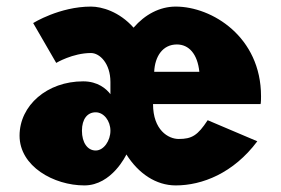

<svg xmlns="http://www.w3.org/2000/svg" viewBox="-20 -548 852 583"><path d="M150.7 -357C150.7 -357 200.7 -387 256.2 -387C283.1 -387 315.3 -355 315.3 -299V-262C303.2 -278 277.3 -301 232.5 -301C123.2 -301 39.4 -228 39.4 -136C39.4 -43 143.2 15 236.2 15C320.2 15 363.8 -79 363.8 -79C400.4 -21 453.8 15 513.6 15C593.7 15 688.8 -22 761.3 -119L610.6 -183C580.4 -137 562.8 -126 522.7 -126C491.1 -126 444.7 -153 444.7 -232H771.3C772.6 -238 772.6 -249 772.6 -256C772.6 -436 623.8 -528 513.6 -528C465.1 -528 420.1 -504 385.6 -464C342 -513 288.9 -528 256.2 -528C160.7 -528 80.7 -478 80.7 -478ZM448.2 -330C450.3 -377 474.2 -413 517.1 -413C553.7 -413 579.7 -384 585.3 -330ZM228.8 -151C228.8 -187 245.7 -207 270.5 -207C295.3 -207 315.3 -181 315.3 -151C315.3 -121 295.3 -91 270.5 -91C245.7 -91 228.8 -115 228.8 -151Z"/></svg>

Font: Blink
Style: Wide
Weight: 400
Designer: Mew Too
Foundry: Cannot Into Space Fonts
Version: Version 001.000